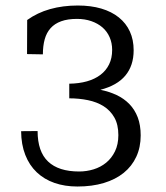

<svg xmlns="http://www.w3.org/2000/svg" viewBox="-20 -662 598 693"><path d="M115.7 -189Q115.7 -114.7 153.6 -78.9Q191.4 -43 265.6 -43Q292.5 -43 317.9 -50.8Q343.3 -58.6 363 -74.7Q382.8 -90.8 395 -115.7Q407.2 -140.6 407.2 -174.3Q407.2 -212.4 392.8 -237.8Q378.4 -263.2 354 -278.6Q329.6 -293.9 297.4 -300.5Q265.1 -307.1 230 -307.1V-359.9Q265.1 -360.4 293.7 -368.4Q322.3 -376.5 342.5 -391.8Q362.8 -407.2 373.8 -429.7Q384.8 -452.1 384.8 -481.9Q384.8 -506.8 375.7 -527.6Q366.7 -548.3 349.9 -563Q333 -577.6 309.6 -585.7Q286.1 -593.8 257.8 -593.8Q224.1 -593.8 200.7 -585.2Q177.2 -576.7 162.6 -560.3Q147.9 -543.9 141.4 -520.3Q134.8 -496.6 134.8 -465.8L77.6 -466.8L78.1 -589.8Q114.7 -616.2 160.9 -629.2Q207 -642.1 260.7 -642.1Q308.1 -642.1 345.5 -631.1Q382.8 -620.1 408.9 -599.1Q435.1 -578.1 448.7 -548.3Q462.4 -518.6 462.4 -480.5Q462.4 -425.3 432.6 -389.4Q402.8 -353.5 342.3 -337.9Q374 -331.5 400.6 -319.1Q427.2 -306.6 446.8 -286.6Q466.3 -266.6 477.1 -238.5Q487.8 -210.4 487.8 -173.3Q487.8 -130.4 471.9 -96.2Q456.1 -62 426.5 -38.1Q397 -14.2 354.7 -1.5Q312.5 11.2 259.3 11.2Q213.9 11.2 176.8 -1.7Q139.6 -14.6 112.8 -40Q85.9 -65.4 71.3 -102.8Q56.6 -140.1 56.2 -188.5Z"/></svg>

Font: Kameron
Style: Regular
Weight: 400
Version: Version 1.000